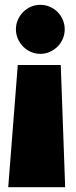

<svg xmlns="http://www.w3.org/2000/svg" viewBox="-20 -576 318 807"><path d="M46.9 -453.1Q46.9 -474.1 55.2 -492.9Q63.5 -511.7 77.4 -525.6Q91.3 -539.6 109.9 -547.6Q128.4 -555.7 149.4 -555.7Q170.4 -555.7 189.2 -547.6Q208 -539.6 221.9 -525.6Q235.8 -511.7 243.9 -492.9Q252 -474.1 252 -453.1Q252 -431.6 243.9 -412.8Q235.8 -394 221.9 -380.1Q208 -366.2 189.2 -357.9Q170.4 -349.6 149.4 -349.6Q128.4 -349.6 109.9 -357.9Q91.3 -366.2 77.4 -380.1Q63.5 -394 55.2 -412.8Q46.9 -431.6 46.9 -453.1ZM14.6 210.9 54.7 -302.7H235.4L253.9 210.9Z"/></svg>

Font: Luckiest Guy
Style: Regular
Weight: 400
Designer: Astigmatic (AOETI)
Foundry: Astigmatic (AOETI)
Version: Version 1.000